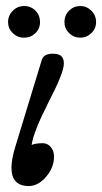

<svg xmlns="http://www.w3.org/2000/svg" viewBox="-20 -603 339 637"><path d="M60.1 -478Q37.6 -478 22.2 -493.2Q6.8 -508.3 6.8 -529.8Q6.8 -551.8 22.5 -567.4Q38.1 -583 60.1 -583Q82.5 -583 97.7 -567.6Q112.8 -552.2 112.8 -529.8Q112.8 -507.8 97.4 -492.9Q82 -478 60.1 -478ZM193.8 -529.8Q193.8 -552.2 209.2 -567.6Q224.6 -583 246.1 -583Q267.6 -583 283.2 -567.4Q298.8 -551.8 298.8 -529.8Q298.8 -508.3 283.2 -493.2Q267.6 -478 246.1 -478Q224.6 -478 209.2 -493.2Q193.8 -508.3 193.8 -529.8ZM75.2 14.2Q18.1 14.2 18.1 -46.9Q18.1 -74.7 30.8 -116.2L118.2 -402.8Q124 -424.8 154.8 -424.8Q174.3 -424.8 183.1 -417Q191.9 -409.2 191.9 -392.1Q191.9 -361.8 142.1 -266.1Q90.8 -165.5 85 -122.1Q98.1 -127.9 122.1 -127.9Q137.7 -127.9 148.4 -115.2Q159.2 -102.5 159.2 -83Q159.2 -46.9 132.8 -16.4Q106.4 14.2 75.2 14.2Z"/></svg>

Font: Junicode SmCond
Style: Italic
Weight: 400
Width: 4
Italic angle: -11°
Designer: Peter S. Baker
Version: Version 2.206